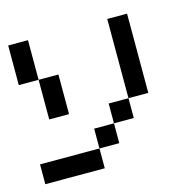

<svg xmlns="http://www.w3.org/2000/svg" viewBox="-74 -512 585 585"><g transform="rotate(-15 219.0 -219.0)"><path d="M0 0V-62.5H62.5V0ZM62.5 0V-62.5H125V0ZM312.5 -375V-437.5H375V-375ZM312.5 -312.5V-375H375V-312.5ZM312.5 -250V-312.5H375V-250ZM312.5 -187.5V-250H375V-187.5ZM250 -125V-187.5H312.5V-125ZM187.5 -62.5V-125H250V-62.5ZM125 0V-62.5H187.5V0ZM0 -375V-437.5H62.5V-375ZM0 -312.5V-375H62.5V-312.5ZM62.5 -250V-312.5H125V-250ZM62.5 -187.5V-250H125V-187.5Z"/></g></svg>

Font: AprilSans
Style: Regular
Weight: 400
Designer: typesprite
Version: Version 1.001;PS 001.001;hotconv 1.0.88;makeotf.lib2.5.64775